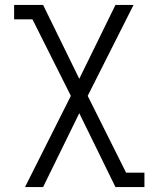

<svg xmlns="http://www.w3.org/2000/svg" viewBox="-20 -550 640 775"><path d="M81 205 266 -163 111 -472H37V-530H154L300 -232L446 -530H519L334 -163L489 147H563V205H446L300 -93L154 205Z"/></svg>

Font: Iosevka Slab Light Extended
Style: Regular
Weight: 300
Width: 7
Monospace: yes
Designer: Belleve Invis
Foundry: Belleve Invis
Version: Version 11.1.0; ttfautohint (v1.8.3)